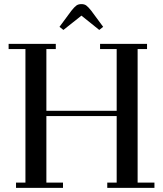

<svg xmlns="http://www.w3.org/2000/svg" viewBox="-20 -916 793 936"><path d="M22 -676.8V-702.1H252V-676.8H206.1V-376H548.8V-676.8H467.8V-702.1H696.8V-676.8H650.9V-25.9H732.9V0H502.9V-25.9H548.8V-350.1H206.1V-25.9H287.1V0H58.1V-25.9H104V-676.8ZM270 -785.2 328.1 -863.8Q343.3 -882.8 352.8 -889.4Q362.3 -896 377 -896Q391.1 -896 400.4 -889.4Q409.7 -882.8 424.8 -863.8L482.9 -785.2L463.9 -770L377 -839.8L289.1 -770Z"/></svg>

Font: Dehuti
Style: Bold
Weight: 700
Version: Version 1.2